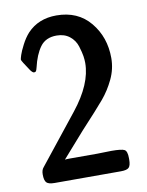

<svg xmlns="http://www.w3.org/2000/svg" viewBox="-81 -772 638 831"><g transform="rotate(-10 237.5 -356.5)"><path d="M40 -550.8Q40 -554.7 44.9 -570.3Q49.8 -585.9 64 -613.5Q78.1 -641.1 96.2 -661.1Q145 -712.9 224.1 -712.9Q318.4 -712.9 372.6 -647.5Q426.8 -582 426.8 -490.2Q426.8 -442.4 405.8 -398.2Q384.8 -354 355 -318.6Q325.2 -283.2 250 -202.1L152.8 -91.8Q159.7 -92.8 172.9 -92.8H294.9Q304.7 -92.8 325.9 -93.5Q347.2 -94.2 356.9 -94.2Q401.9 -94.2 414.3 -87.6Q426.8 -81.1 426.8 -49.8V-43.9Q426.8 -18.1 418 -9Q409.2 0 382.8 0H91.8Q64.9 0 55.9 -9.5Q46.9 -19 46.9 -44.9Q46.9 -64.9 56.2 -75.2L227.1 -290Q312 -397 312 -488.8Q312 -502 309.6 -518.6Q307.1 -535.2 298.6 -563Q290 -590.8 267.1 -608.9Q244.1 -627 210 -627Q162.1 -627 137.9 -594Q113.8 -561 101.1 -505.9Q98.1 -493.7 95.5 -490.2Q92.8 -486.8 86.9 -486.8Q81.1 -486.8 71.8 -499Q40 -545.9 40 -550.8Z"/></g></svg>

Font: CMU Sans Serif Demi Condensed
Style: DemiCondensed
Weight: 600
Width: 3
Version: Version 0.7.0